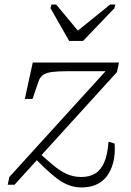

<svg xmlns="http://www.w3.org/2000/svg" viewBox="-20 -812 576 844"><path d="M284 -632H345L483 -776L487 -792H464L302 -661H336L227 -792H206L202 -776ZM339 12Q309 12 282.5 2Q256 -8 231.5 -26.5Q207 -45 181 -69.5Q155 -94 125 -124L152 -140Q185 -110 213.5 -86Q242 -62 272 -48Q302 -34 337 -34Q374 -34 399 -49.5Q424 -65 438.5 -99Q453 -133 457 -189L484 -181Q487 -133 477.5 -97Q468 -61 449 -36.5Q430 -12 402 0Q374 12 339 12ZM44 0H14L21 -34L454 -510L468 -499H278Q238 -499 212 -496Q186 -493 171.5 -484Q157 -475 150 -456L123 -377H89L124 -537H503L494 -495Z"/></svg>

Font: Roboto Serif 20pt Thin
Style: Italic
Weight: 250
Italic angle: -10°
Version: Version 1.007